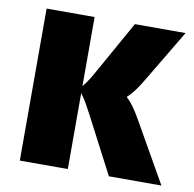

<svg xmlns="http://www.w3.org/2000/svg" viewBox="-68 -639 718 709"><g transform="rotate(10 291.0 -285.0)"><path d="M455 -223C440 -249 426 -274 399 -300C427 -326 442 -353 458 -379L572 -570H382L275 -379C262 -356 250 -333 231 -311V-570H51V0H231V-285C249 -261 261 -237 274 -213L385 0H582Z"/></g></svg>

Font: FilmFarsi Display
Style: Regular
Weight: 400
Designer: Borna Izadpanah
Foundry: Borna Izadpanah
Version: Version 1.000;PS 001.000;hotconv 1.0.88;makeotf.lib2.5.64775